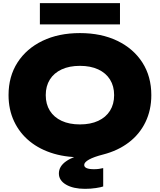

<svg xmlns="http://www.w3.org/2000/svg" viewBox="-20 -976 1010 1213"><path d="M632 202Q619 207 586 212Q553 217 517 217Q443 217 397.5 190.5Q352 164 352 120Q352 75 397.5 43Q443 11 531 -9L517 17Q409 21 320.5 -5Q232 -31 168 -83Q104 -135 69 -209.5Q34 -284 34 -375Q34 -493 90.5 -581Q147 -669 248.5 -718Q350 -767 485 -767Q620 -767 721.5 -718Q823 -669 879.5 -581Q936 -493 936 -375Q936 -281 899 -204.5Q862 -128 793.5 -76Q725 -24 632 0Q573 15 542.5 32Q512 49 512 66Q512 93 574 93Q591 93 605 91Q619 89 632 86ZM269 -375Q269 -318 295 -276.5Q321 -235 369.5 -212.5Q418 -190 485 -190Q552 -190 600.5 -212.5Q649 -235 675 -276.5Q701 -318 701 -375Q701 -432 675 -473.5Q649 -515 600.5 -537.5Q552 -560 485 -560Q418 -560 369.5 -537.5Q321 -515 295 -473.5Q269 -432 269 -375ZM232 -822V-956H738V-822Z"/></svg>

Font: Unbounded ExtraBold
Style: Regular
Weight: 800
Designer: Luke Prowse, Jean-Baptiste Morizot, Fátima Lázaro, Florian Runge
Foundry: NaN
Version: Version 1.701;gftools[0.9.28.dev5+ged2979d]